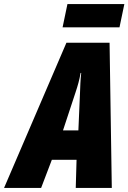

<svg xmlns="http://www.w3.org/2000/svg" viewBox="-78 -928 634 948"><path d="M231 -793H512L536 -908H255ZM-58 0H125L178 -139H300L296 0H474L463 -717H250ZM233 -284 295 -472C306 -505 314 -533 320 -568H323C319 -531 318 -501 317 -469L309 -284Z"/></svg>

Font: Noto Sans ExtraCondensed Black
Style: Italic
Weight: 900
Width: 2
Italic angle: -12°
Designer: Monotype Design Team
Foundry: Monotype Imaging Inc.
Version: Version 2.013